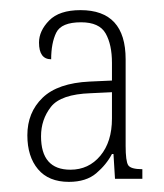

<svg xmlns="http://www.w3.org/2000/svg" viewBox="-20 -739 323 379"><path d="M116 -380Q76 -380 55 -405Q34 -430 34 -472Q34 -517 64 -546Q94 -575 157 -578L201 -580V-615Q201 -651 188.5 -673Q176 -695 140 -695Q101 -695 91 -674.5Q81 -654 81 -622Q57 -622 57 -655Q57 -678 77 -698.5Q97 -719 139 -719Q228 -719 228 -622V-451Q228 -421 233 -413Q238 -405 261 -405V-386H207L204 -435H201Q190 -414 170 -397Q150 -380 116 -380ZM119 -404Q155 -404 178 -431.5Q201 -459 201 -505V-557L159 -555Q100 -553 80.5 -528Q61 -503 61 -470Q61 -404 119 -404Z"/></svg>

Font: Noto Serif Sinhala Condensed Thin
Style: Regular
Weight: 100
Width: 3
Designer: Jelle Bosma - Monotype Design Team
Foundry: Monotype Imaging Inc.
Version: Version 2.007; ttfautohint (v1.8.4.7-5d5b)